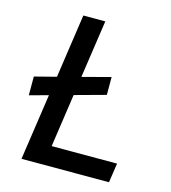

<svg xmlns="http://www.w3.org/2000/svg" viewBox="-108 -811 800 899"><g transform="rotate(15 292.0 -361.5)"><path d="M79 0 126 -321 35 -296V-387L140 -414L185 -723H291.5L250.5 -443L387.5 -479V-392.5L237.5 -351.5L200 -94H517L503 0Z"/></g></svg>

Font: Public Sans Medium
Style: Italic
Weight: 500
Italic angle: -8°
Designer: The Public Sans project authors (U.S. Web Design System). Libre Franklin designed by Pablo Impallari and Rodrigo Fuenzal
Version: Version 1.007; ttfautohint (v1.8.1) -l 8 -r 50 -G 200 -x 14 